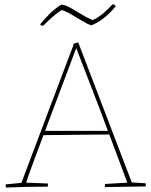

<svg xmlns="http://www.w3.org/2000/svg" viewBox="-20 -835 679 861"><path d="M7 6Q5 -2 5 -8L76 -15Q134 -170 192.5 -324Q251 -478 309 -632V-638Q314 -640 320 -642Q326 -644 331 -645L333 -639Q392 -483 452 -328Q512 -173 571 -17L633 -13Q635 -6 633 1Q587 2 542 2.5Q497 3 451 4Q449 -2 451 -10L551 -16Q531 -70 510.5 -124Q490 -178 470 -232L175 -229Q154 -174 134 -120Q114 -66 97 -16L195 -12Q195 -10 195 -5.5Q195 -1 194 2Q145 2 101 3Q57 4 7 6ZM182 -248H464Q430 -340 394.5 -431Q359 -522 324 -614L322 -620Q306 -577 283.5 -517Q261 -457 235 -388.5Q209 -320 182 -248ZM165 -720 160 -726Q183 -754 204 -774.5Q225 -795 254 -814Q269 -814 290 -803Q311 -792 333 -778Q350 -768 366 -759Q382 -750 396 -745Q424 -758 447.5 -779Q471 -800 484 -815H492L499 -807Q449 -746 392 -722Q382 -722 362.5 -733.5Q343 -745 320 -758Q303 -769 286.5 -777.5Q270 -786 258 -790Q247 -785 231.5 -772.5Q216 -760 200.5 -745.5Q185 -731 174 -720Z"/></svg>

Font: Labrada Thin
Style: Regular
Weight: 100
Designer: Mercedes Jáuregui
Foundry: Omnibus-Type Team
Version: Version 1.000; ttfautohint (v1.8.4.7-5d5b)